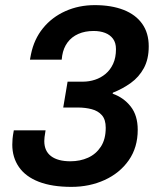

<svg xmlns="http://www.w3.org/2000/svg" viewBox="-20 -718 616 750"><path d="M259 12Q183 12 131.5 -8Q80 -28 54 -65.5Q28 -103 28 -153Q28 -163 29 -175.5Q30 -188 34 -209H158Q155 -192 154 -182.5Q153 -173 153 -167Q153 -128 179.5 -108Q206 -88 255 -88Q293 -88 324 -102Q355 -116 374 -145Q393 -174 393 -219Q393 -251 378 -268Q363 -285 338 -291.5Q313 -298 284 -298H227L244 -399H304Q328 -399 351 -406.5Q374 -414 392.5 -429.5Q411 -445 422 -469Q433 -493 433 -526Q433 -551 421.5 -566.5Q410 -582 390.5 -589.5Q371 -597 346 -597Q312 -597 286 -585.5Q260 -574 244 -552.5Q228 -531 223 -501L221 -485H97L101 -506Q113 -565 148 -608Q183 -651 235.5 -674.5Q288 -698 350 -698Q415 -698 462.5 -679.5Q510 -661 535.5 -625Q561 -589 561 -537Q561 -487 542 -452Q523 -417 491 -394Q459 -371 421 -356L420 -352Q463 -337 490.5 -302Q518 -267 518 -211Q518 -142 483 -92Q448 -42 389 -15Q330 12 259 12Z"/></svg>

Font: Archivo SemiBold SemiBold
Style: Italic
Weight: 600
Italic angle: -10°
Version: Version 2.001